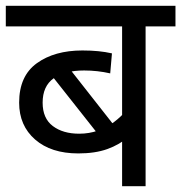

<svg xmlns="http://www.w3.org/2000/svg" viewBox="-20 -642 625 662"><path d="M585 -551H482V0H401V-197L426 -172Q392 -143 350 -128Q308 -113 250 -113Q156 -113 101 -161Q46 -209 46 -288Q46 -380 107 -424Q168 -468 264 -468Q294 -468 319 -465.5Q344 -463 366 -458L360 -389Q338 -394 315.5 -396.5Q293 -399 270 -399Q203 -399 165 -372Q127 -345 127 -288Q127 -234 162 -207.5Q197 -181 253 -181Q288 -181 318.5 -192Q349 -203 373.5 -221.5Q398 -240 414 -260L401 -216V-551H0V-622H585ZM205 -424 377 -205 331 -163 143 -401Z"/></svg>

Font: lhindi15
Style: Regular
Weight: 400
Designer: Jelle Bosma - Monotype Design Team
Foundry: Monotype Imaging Inc.
Version: Version 2.006